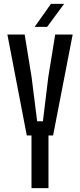

<svg xmlns="http://www.w3.org/2000/svg" viewBox="-20 -980 417 1000"><path d="M144 0V-274.5H119.5L18.5 -800H108.5L144.5 -578.5L173.5 -348.5H203.5L231.5 -578.5L267.5 -800H358.5L256.5 -274.5H232.5V0ZM160.5 -840 245.5 -960H314L225.5 -840Z"/></svg>

Font: Big Shoulders Text Thin Medium
Style: Regular
Weight: 500
Version: Version 2.002